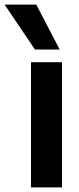

<svg xmlns="http://www.w3.org/2000/svg" viewBox="-82 -810 340 830"><path d="M52 0V-541H186V0ZM69 -596 -62 -790H75L176 -596Z"/></svg>

Font: Georama ExtraCondensed Thin SemiBold
Style: Regular
Weight: 600
Version: Version 1.001